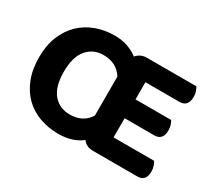

<svg xmlns="http://www.w3.org/2000/svg" viewBox="-124 -846 1199 1085"><g transform="rotate(30 475.5 -303.5)"><path d="M568 2Q521 2 499 -30Q470 -7 432 5Q394 17 347 17Q281 17 224 -4Q167 -25 126 -65.5Q85 -106 61.5 -166Q38 -226 38 -304Q38 -382 62 -441.5Q86 -501 128 -541.5Q170 -582 226.5 -603Q283 -624 348 -624Q395 -624 432.5 -611Q470 -598 500 -575Q511 -589 528 -597.5Q545 -606 568 -606H890Q896 -596 901.5 -581Q907 -566 907 -547Q907 -514 892.5 -498Q878 -482 852 -482H629V-370H862Q868 -360 873 -345Q878 -330 878 -311Q878 -278 863.5 -262.5Q849 -247 824 -247H629V-122H894Q900 -112 905.5 -96Q911 -80 911 -61Q911 -28 896.5 -13Q882 2 856 2ZM476 -430Q435 -497 348 -497Q282 -497 241 -448.5Q200 -400 200 -304Q200 -207 240.5 -158.5Q281 -110 349 -110Q435 -110 476 -176Z"/></g></svg>

Font: Baloo Chettan 2
Style: Bold
Weight: 700
Designer: Maithili Shingre, Unnati Kotecha and Ek Type
Foundry: Ek Type
Version: Version 1.640;hotconv 1.0.111;makeotfexe 2.5.65597; ttfautoh